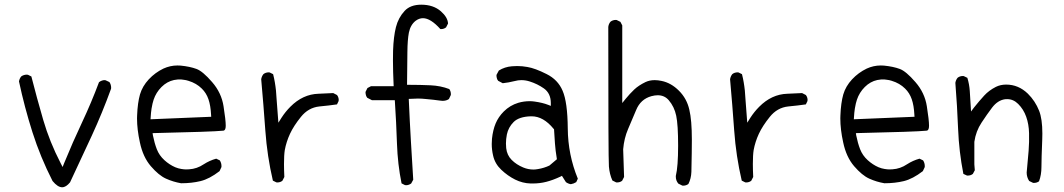

<svg xmlns="http://www.w3.org/2000/svg" viewBox="-20 -792 4540 819"><path d="M245.1 6.8Q261.7 6.8 278.8 -14.2L371.6 -213.4Q417 -312 453.6 -413.1Q454.1 -415 454.1 -417Q454.1 -431.2 446.8 -441.9L430.2 -449.7Q428.7 -450.2 424.8 -450.2Q420.9 -450.2 414.8 -448.2Q408.7 -446.3 402.3 -441.4Q369.6 -354 329.8 -269.5Q290 -185.1 253.9 -96.7L247.1 -79.6L238.8 -95.7Q191.4 -187.5 164.3 -280.8Q137.2 -374 113.8 -465.8L99.1 -473.1Q97.2 -473.6 93 -473.6Q88.9 -473.6 82.5 -471.9Q76.2 -470.2 70.3 -465.8Q63 -456.5 61 -444.8Q84.5 -334.5 118.4 -228Q152.3 -121.6 204.1 -20Q226.1 6.8 245.1 6.8Z M722.2 -450.7Q731.9 -452.6 738 -452.9Q744.1 -453.1 746.8 -453.1Q749.5 -453.1 753.7 -452.9Q757.8 -452.6 763.2 -451.7Q773.4 -450.7 783.7 -447.3Q817.9 -437 840.8 -414.1Q859.9 -395.5 869.1 -368.9Q878.4 -342.3 880.4 -302.2L880.9 -293.9L622.1 -283.2Q624 -315.4 626.5 -329.1Q630.4 -352.5 635.3 -366.7Q645.5 -397.5 668.9 -420.9Q692.4 -444.3 722.2 -450.7ZM786.6 -69.8Q781.2 -69.3 773.4 -69.3Q765.6 -69.3 753.2 -71.3Q740.7 -73.2 727.5 -78.6Q702.6 -89.4 681.2 -108.9Q659.2 -128.9 648.9 -155.5Q638.7 -182.1 632.3 -214.4L630.9 -224.1Q891.1 -230 929.7 -234.4L934.6 -234.9Q942.9 -237.8 942.9 -255.9Q942.9 -279.8 933.6 -338.4Q924.8 -396 884.8 -441.9Q844.7 -488.3 817.9 -498Q790 -508.3 750.5 -512.2Q743.7 -512.7 736.8 -512.7Q706.1 -512.7 677.2 -499.5Q641.6 -482.4 614.5 -453.4Q587.4 -424.3 577.1 -389.2Q566.9 -353 564.9 -300.3Q564.5 -293.9 564.5 -287.1Q564.5 -239.7 576.7 -184.6Q589.8 -122.1 623.5 -83Q657.2 -43.9 688 -30Q718.8 -16.1 752.4 -10.3Q797.4 -10.3 835.4 -19.5Q873.5 -28.8 916.5 -62L924.3 -78.6Q924.8 -80.6 924.8 -82.5Q924.8 -97.2 917.5 -107.9L902.3 -115.2Q874 -107.4 849.1 -91.3Q820.3 -71.8 786.6 -69.8Z M1162.1 -13.7Q1175.8 -13.7 1184.6 -21L1192.9 -37.1Q1191.4 -67.9 1191.4 -92.3Q1191.4 -130.9 1194.8 -151.9Q1201.2 -187 1217 -221.2Q1232.9 -255.4 1263.7 -293.5Q1295.4 -333 1342.3 -337.9Q1383.3 -341.8 1417.5 -346.7L1424.3 -360.8Q1424.8 -362.8 1424.8 -366.7Q1424.8 -370.6 1423.1 -376.2Q1421.4 -381.8 1417.5 -386.7L1401.4 -395Q1369.6 -393.1 1338.4 -392.1Q1271.5 -390.1 1218.3 -336.4Q1197.3 -315.4 1180.7 -289.6L1167.5 -268.6Q1161.6 -340.3 1159.9 -368.7Q1158.2 -397 1157.2 -406Q1156.2 -415 1155 -423.8Q1153.8 -432.6 1152.3 -441.4Q1149.4 -458.5 1145 -475.6L1130.4 -482.9Q1128.4 -483.4 1127 -483.4Q1112.8 -483.4 1103.5 -475.6Q1096.2 -466.3 1094.2 -454.1Q1104 -344.7 1111.8 -235.1Q1119.6 -125.5 1144 -21.5L1158.7 -14.2Q1160.6 -13.7 1162.1 -13.7Z M1707.5 -2.4Q1709.5 -2 1713.4 -2Q1717.3 -2 1722.9 -3.7Q1728.5 -5.4 1733.9 -9.3L1742.7 -25.4L1732.9 -187.5Q1728 -270 1723.6 -370.1Q1746.1 -371.6 1762.7 -371.6Q1779.3 -371.6 1796.9 -369.6Q1830.1 -366.7 1857.4 -362.8Q1863.3 -361.8 1868.2 -361.8Q1883.8 -361.8 1895 -369.6L1902.8 -386.2Q1903.3 -388.2 1903.3 -389.6Q1903.3 -402.8 1896.5 -412.1Q1859.4 -426.3 1815.9 -428.2Q1772.5 -430.2 1724.6 -430.2H1716.3L1717.8 -570.8Q1718.3 -622.1 1724.1 -652.8Q1731 -686.5 1753.4 -703.6Q1768.1 -714.4 1784.2 -714.4Q1816.9 -714.4 1858.4 -668Q1859.4 -668 1863.3 -668Q1867.2 -668 1872.6 -669.7Q1877.9 -671.4 1882.8 -675.3L1891.1 -691.4Q1890.1 -717.8 1860.8 -743.7Q1828.6 -772 1776.9 -772Q1730.5 -772 1706.1 -745.6Q1679.2 -716.8 1668.9 -676.3Q1658.7 -635.7 1656.7 -576.2Q1656.2 -556.6 1656.2 -533.7Q1656.2 -488.8 1659.2 -424.3H1562.5L1547.4 -416.5L1539.6 -400.9Q1539.1 -398.9 1539.1 -396.5Q1539.1 -394 1540 -390.1Q1541 -381.8 1546.4 -375L1566.4 -364.7H1664.1Q1670.4 -269 1673.3 -179.9Q1676.3 -90.8 1692.9 -9.8Z M2323.7 -85.9Q2301.3 -75.2 2274.9 -70.8Q2263.2 -68.8 2255.9 -68.8Q2232.9 -68.8 2211.9 -77.6Q2182.6 -89.8 2162.6 -109.9Q2142.6 -129.9 2139.2 -160.2Q2138.2 -169.9 2138.2 -179.7Q2138.2 -198.7 2142.1 -218.3Q2148.4 -249 2170.9 -271.5Q2193.8 -294.4 2244.6 -295.9Q2246.1 -295.9 2247.6 -295.9Q2297.9 -295.9 2341.3 -242.7L2343.3 -240.7L2347.2 -180.2Q2349.1 -151.9 2355.5 -112.8ZM2186 -510.3Q2174.8 -510.3 2163.6 -509.3Q2132.8 -506.8 2107.9 -491.2L2098.1 -473.1Q2097.7 -471.2 2097.7 -468.5Q2097.7 -465.8 2098.6 -461.9Q2099.6 -453.6 2105 -447.3L2124.5 -437Q2148.4 -439.5 2175.8 -446.3Q2189.5 -450.2 2204.1 -450.2Q2222.2 -450.2 2240.2 -444.3Q2272.5 -434.1 2299.8 -415Q2329.6 -394 2329.6 -352.5V-340.3L2318.4 -344.7Q2294.9 -354 2259.8 -358.9Q2249 -360.4 2240.2 -360.4Q2214.4 -360.4 2190.9 -353.5Q2155.3 -342.8 2128.9 -316.4Q2106 -293.5 2094.2 -265.4Q2082.5 -237.3 2078.6 -200.2Q2077.6 -189 2077.6 -177.7Q2077.6 -152.8 2083.5 -127.9Q2091.3 -93.3 2118.2 -67.9Q2145.5 -42 2177.2 -26.1Q2209 -10.3 2243.7 -9.3Q2248 -9.3 2252 -9.3Q2282.7 -9.3 2310.3 -16.4Q2337.9 -23.4 2370.6 -38.6L2377 -42L2394 -15.1Q2403.3 -8.3 2415 -6.3Q2427.2 -8.3 2438 -15.1L2444.8 -29.8Q2402.8 -131.8 2401.9 -244.1Q2400.9 -356.4 2379.9 -404.8Q2359.9 -452.1 2311.5 -476.1Q2262.2 -501 2229.5 -506.3Q2208 -510.3 2186 -510.3Z M2893.6 0Q2907.2 0 2916.5 -7.3Q2928.2 -30.3 2929.2 -59.1Q2930.2 -87.9 2930.7 -138.7Q2931.2 -189.5 2931.2 -196.3Q2931.2 -279.3 2920.4 -324.2Q2909.7 -371.6 2876.2 -405Q2842.8 -438.5 2802.2 -446.8Q2786.6 -450.2 2772.9 -450.2Q2751 -450.2 2733.4 -441.9Q2704.1 -427.7 2685.5 -410.2Q2666 -391.6 2648.9 -370.6L2634.3 -352.5V-683.6L2626.5 -698.7L2610.8 -706.5Q2608.9 -707 2607.4 -707Q2593.3 -707 2584 -699.2Q2576.2 -689.9 2574.7 -677.2Q2574.7 -114.7 2577.4 -81.8Q2580.1 -48.8 2592.3 -22L2607.9 -14.2Q2609.9 -13.7 2611.3 -13.7Q2625 -13.7 2633.8 -21L2642.1 -37.1L2638.2 -155.3Q2642.1 -202.1 2659.2 -241.7Q2675.8 -279.8 2693.4 -322.3Q2712.4 -369.1 2758.8 -381.8Q2773.4 -385.7 2785.6 -385.7Q2814.5 -385.7 2832.5 -364.7Q2856.4 -336.9 2864.5 -298.3Q2872.6 -259.8 2872.6 -170.7Q2872.6 -81.5 2862.8 -41.5Q2862.8 -39.6 2862.8 -38.1Q2862.8 -21.5 2873.5 -8.8L2890.1 -0.5Q2892.1 0 2893.6 0Z M3162.1 -13.7Q3175.8 -13.7 3184.6 -21L3192.9 -37.1Q3191.4 -67.9 3191.4 -92.3Q3191.4 -130.9 3194.8 -151.9Q3201.2 -187 3217 -221.2Q3232.9 -255.4 3263.7 -293.5Q3295.4 -333 3342.3 -337.9Q3383.3 -341.8 3417.5 -346.7L3424.3 -360.8Q3424.8 -362.8 3424.8 -366.7Q3424.8 -370.6 3423.1 -376.2Q3421.4 -381.8 3417.5 -386.7L3401.4 -395Q3369.6 -393.1 3338.4 -392.1Q3271.5 -390.1 3218.3 -336.4Q3197.3 -315.4 3180.7 -289.6L3167.5 -268.6Q3161.6 -340.3 3159.9 -368.7Q3158.2 -397 3157.2 -406Q3156.2 -415 3155 -423.8Q3153.8 -432.6 3152.3 -441.4Q3149.4 -458.5 3145 -475.6L3130.4 -482.9Q3128.4 -483.4 3127 -483.4Q3112.8 -483.4 3103.5 -475.6Q3096.2 -466.3 3094.2 -454.1Q3104 -344.7 3111.8 -235.1Q3119.6 -125.5 3144 -21.5L3158.7 -14.2Q3160.6 -13.7 3162.1 -13.7Z M3722.2 -450.7Q3731.9 -452.6 3738 -452.9Q3744.1 -453.1 3746.8 -453.1Q3749.5 -453.1 3753.7 -452.9Q3757.8 -452.6 3763.2 -451.7Q3773.4 -450.7 3783.7 -447.3Q3817.9 -437 3840.8 -414.1Q3859.9 -395.5 3869.1 -368.9Q3878.4 -342.3 3880.4 -302.2L3880.9 -293.9L3622.1 -283.2Q3624 -315.4 3626.5 -329.1Q3630.4 -352.5 3635.3 -366.7Q3645.5 -397.5 3668.9 -420.9Q3692.4 -444.3 3722.2 -450.7ZM3786.6 -69.8Q3781.2 -69.3 3773.4 -69.3Q3765.6 -69.3 3753.2 -71.3Q3740.7 -73.2 3727.5 -78.6Q3702.6 -89.4 3681.2 -108.9Q3659.2 -128.9 3648.9 -155.5Q3638.7 -182.1 3632.3 -214.4L3630.9 -224.1Q3891.1 -230 3929.7 -234.4L3934.6 -234.9Q3942.9 -237.8 3942.9 -255.9Q3942.9 -279.8 3933.6 -338.4Q3924.8 -396 3884.8 -441.9Q3844.7 -488.3 3817.9 -498Q3790 -508.3 3750.5 -512.2Q3743.7 -512.7 3736.8 -512.7Q3706.1 -512.7 3677.2 -499.5Q3641.6 -482.4 3614.5 -453.4Q3587.4 -424.3 3577.1 -389.2Q3566.9 -353 3564.9 -300.3Q3564.5 -293.9 3564.5 -287.1Q3564.5 -239.7 3576.7 -184.6Q3589.8 -122.1 3623.5 -83Q3657.2 -43.9 3688 -30Q3718.8 -16.1 3752.4 -10.3Q3797.4 -10.3 3835.4 -19.5Q3873.5 -28.8 3916.5 -62L3924.3 -78.6Q3924.8 -80.6 3924.8 -82.5Q3924.8 -97.2 3917.5 -107.9L3902.3 -115.2Q3874 -107.4 3849.1 -91.3Q3820.3 -71.8 3786.6 -69.8Z M4389.6 -11.7Q4402.8 -11.7 4412.1 -18.6Q4422.4 -45.9 4422.4 -80.1Q4422.4 -114.3 4425.8 -196.8Q4426.3 -210 4426.3 -222.7Q4426.3 -284.2 4412.6 -319.3Q4396 -361.3 4364.3 -392.6Q4324.2 -431.2 4272 -431.2Q4247.6 -431.2 4228 -421.4Q4198.2 -406.2 4178.2 -384.3Q4156.7 -360.8 4135.3 -334L4122.1 -316.4L4116.7 -403.8Q4114.7 -433.1 4106.4 -460L4091.3 -467.3Q4089.4 -467.8 4087.9 -467.8Q4073.7 -467.8 4064.5 -460Q4057.1 -450.7 4055.2 -438.5Q4063 -340.8 4066.9 -241.7Q4070.8 -144.5 4089.4 -50.3L4104 -43.5Q4106 -43 4107.4 -43Q4121.1 -43 4129.9 -50.3L4138.2 -65.9L4136.2 -90.8V-187Q4142.6 -232.4 4167 -269Q4190.4 -304.7 4211.9 -333Q4235.8 -364.3 4267.1 -368.7Q4271.5 -369.1 4276.4 -369.1Q4302.7 -369.1 4323.2 -348.6Q4346.2 -325.7 4357.4 -293.9Q4368.7 -262.2 4369.6 -223.6Q4370.6 -186.5 4367.7 -148.9Q4364.7 -111.3 4360.8 -71.3Q4359.4 -61 4359.4 -56.2Q4359.4 -36.1 4370.1 -20L4386.2 -12.2Q4388.2 -11.7 4389.6 -11.7Z"/></svg>

Font: NaikaiFont
Style: Light
Weight: 300
Version: Version 1.89